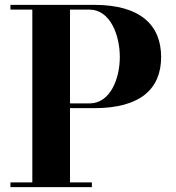

<svg xmlns="http://www.w3.org/2000/svg" viewBox="-20 -770 726 790"><path d="M23 -19.5V0H358V-19.5H268V-325H368C559 -325 643 -405.5 643 -535.5C643 -665.5 559 -750 368 -750H23V-730.5H113V-19.5ZM348 -730.5C434 -730.5 473 -624.5 473 -535.5C473 -446.5 434 -344.5 348 -344.5H268V-730.5Z"/></svg>

Font: Bodoni* 11pt
Style: Bold
Weight: 700
Version: Version 2.3